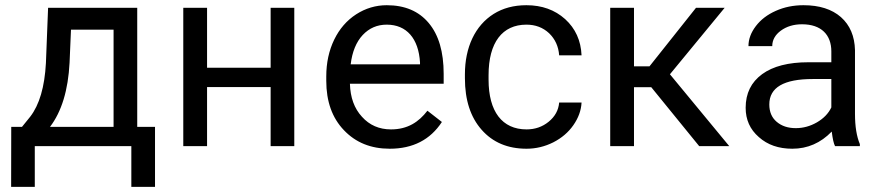

<svg xmlns="http://www.w3.org/2000/svg" viewBox="-20 -558 3357 733"><path d="M22.9 -73.7 22.5 155.3H112.8V0H481.4V155.3H571.8V-73.7H503.9V-528.3H163.6L155.3 -317.4C150.4 -226.1 130.4 -157.7 95.2 -112.3L64 -73.7ZM170.9 -73.7C215.3 -131.8 240.2 -213.9 245.6 -318.8L251 -444.8H413.6V-73.7Z M1103.5 -528.3H1013.2V-299.3H770.5V-528.3H679.7V0H770.5V-225.6H1013.2V0H1103.5Z M1467.8 9.8C1556.2 9.8 1622.6 -24.4 1667 -92.3L1611.8 -135.3C1578.6 -92.3 1536.6 -64 1472.7 -64C1427.7 -64 1390.6 -80.1 1361.8 -112.3C1332.5 -144 1317.4 -186 1315.9 -238.3H1673.8V-275.9C1673.8 -360.4 1654.8 -424.8 1616.7 -470.2C1578.6 -515.6 1525.4 -538.1 1456.5 -538.1C1414.6 -538.1 1375.5 -526.4 1339.8 -503.4C1303.7 -480 1275.9 -447.8 1255.9 -406.7C1235.8 -365.2 1225.6 -318.4 1225.6 -266.1V-249.5C1225.6 -170.9 1248 -107.9 1293 -61C1337.9 -13.7 1396 9.8 1467.8 9.8ZM1456.5 -463.9C1532.2 -463.9 1578.1 -411.1 1583.5 -319.3V-312.5H1318.8C1324.7 -360.4 1339.8 -397.5 1364.7 -424.3C1389.6 -450.7 1419.9 -463.9 1456.5 -463.9Z M1990.2 -64C1897 -64 1845.2 -132.3 1845.2 -253.9V-271C1845.2 -396 1897.9 -463.9 1989.7 -463.9C2023.9 -463.9 2052.7 -453.1 2076.2 -431.2C2099.1 -409.2 2112.3 -380.9 2114.7 -346.7H2200.2C2197.8 -403.3 2176.8 -449.2 2137.7 -484.9C2098.1 -520.5 2048.8 -538.1 1989.7 -538.1C1941.4 -538.1 1899.9 -526.9 1864.7 -504.9C1793.9 -460.4 1754.9 -377.4 1754.9 -274.4V-259.3C1754.9 -175.8 1776.4 -110.4 1818.8 -62.5C1861.3 -14.2 1918.5 9.8 1990.2 9.8C2025.9 9.8 2060.1 1.5 2092.3 -14.6C2124 -30.8 2149.9 -52.7 2168.9 -80.1C2188 -107.4 2198.7 -136.2 2200.2 -166.5H2114.7C2112.3 -137.2 2098.6 -112.8 2074.7 -93.3C2050.8 -73.7 2022.5 -64 1990.2 -64Z M2649.4 0H2764.2L2537.6 -274.4L2746.6 -528.3H2637.2L2459.5 -304.7H2400.4V-528.3H2309.6V0H2400.4V-225.1H2466.3Z M3262.7 0V-7.8C3250.5 -36.6 3244.1 -75.2 3244.1 -123.5V-366.7C3242.7 -419.9 3225.1 -461.9 3190.4 -492.7C3155.8 -522.9 3108.4 -538.1 3047.4 -538.1C3008.8 -538.1 2973.6 -530.8 2941.9 -516.6C2909.7 -502.4 2884.3 -482.9 2865.7 -458.5C2846.7 -433.6 2837.4 -408.2 2837.4 -381.8H2928.2C2928.2 -404.8 2939 -424.8 2960.9 -440.9C2982.9 -457 3009.8 -465.3 3042 -465.3C3115.7 -465.3 3153.8 -424.8 3153.8 -361.8V-320.3H3065.9C2990.2 -320.3 2931.2 -305.2 2889.6 -274.9C2847.7 -244.1 2826.7 -201.7 2826.7 -146.5C2826.7 -101.1 2843.3 -64 2877 -34.7C2910.2 -4.9 2952.6 9.8 3004.9 9.8C3063 9.8 3113.3 -12.2 3155.3 -55.7C3158.7 -28.8 3162.6 -10.3 3168 0ZM3018.1 -68.8C2988.3 -68.8 2964.4 -76.7 2945.3 -92.8C2926.3 -108.9 2917 -130.9 2917 -159.2C2917 -224.1 2972.2 -256.3 3083 -256.3H3153.8V-147.9C3142.6 -124.5 3124 -105.5 3098.6 -90.8C3073.2 -76.2 3046.4 -68.8 3018.1 -68.8Z"/></svg>

Font: Roboto
Style: Regular
Weight: 400
Designer: Google
Version: Version 2.137; 2017